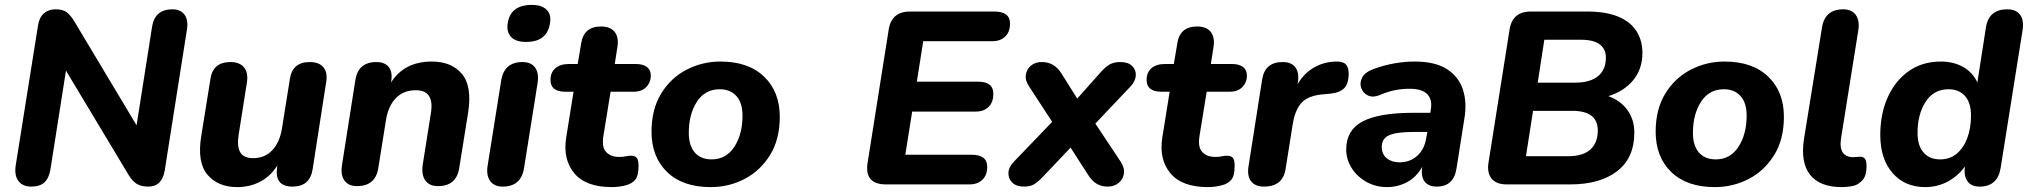

<svg xmlns="http://www.w3.org/2000/svg" viewBox="-20 -752 8270 783"><path d="M107 9Q73 9 55.5 -13.5Q38 -36 44 -77L135 -648Q140 -681 159 -697.5Q178 -714 206 -714Q236 -714 251.5 -702.5Q267 -691 283 -665L537 -241L600 -642Q611 -714 683 -714Q717 -714 733 -691.5Q749 -669 742 -629L652 -58Q641 9 585 9Q555 9 536.5 -3Q518 -15 503 -41L249 -464L186 -63Q180 -26 161.5 -8.5Q143 9 107 9Z M947 11Q869 11 826 -39.5Q783 -90 801 -199L838 -429Q848 -499 920 -499Q957 -499 975 -477.5Q993 -456 987 -416L953 -201Q946 -154 960 -130.5Q974 -107 1012 -107Q1060 -107 1090.5 -139.5Q1121 -172 1130 -229L1162 -429Q1172 -499 1243 -499Q1282 -499 1299.5 -477Q1317 -455 1310 -416L1255 -62Q1244 9 1173 9Q1099 9 1110 -69L1111 -77Q1083 -33 1041 -11Q999 11 947 11Z M1436 7Q1401 7 1384.5 -16Q1368 -39 1375 -81L1429 -424Q1440 -499 1515 -499Q1549 -499 1565.5 -478.5Q1582 -458 1575 -418V-416Q1629 -501 1741 -501Q1821 -501 1863.5 -451Q1906 -401 1889 -292L1853 -68Q1842 7 1766 7Q1731 7 1714.5 -16Q1698 -39 1704 -81L1737 -289Q1753 -384 1676 -384Q1625 -384 1594 -351.5Q1563 -319 1554 -262L1523 -68Q1512 7 1436 7Z M2125 -581Q2085 -581 2065.5 -600Q2046 -619 2050 -654Q2060 -732 2149 -732Q2189 -732 2209 -712.5Q2229 -693 2223 -658Q2212 -581 2125 -581ZM2030 9Q1995 9 1978.5 -14.5Q1962 -38 1969 -79L2024 -424Q2036 -499 2111 -499Q2146 -499 2162.5 -476Q2179 -453 2172 -411L2117 -66Q2105 9 2030 9Z M2475 11Q2369 11 2322 -45.5Q2275 -102 2289 -191L2319 -378H2285Q2225 -378 2225 -426Q2225 -457 2245 -474Q2265 -491 2300 -491H2336L2350 -574Q2360 -644 2431 -644Q2469 -644 2486.5 -622Q2504 -600 2498 -561L2487 -491H2573Q2602 -491 2618 -479Q2634 -467 2634 -444Q2634 -416 2615.5 -397Q2597 -378 2565 -378H2470L2441 -199Q2433 -152 2452 -132Q2471 -112 2505 -112Q2522 -112 2532 -114.5Q2542 -117 2553 -117Q2569 -117 2576.5 -108.5Q2584 -100 2584 -76Q2584 -35 2570.5 -19Q2557 -3 2534 3Q2521 7 2505 9Q2489 11 2475 11Z M2878 11Q2764 11 2700.5 -50.5Q2637 -112 2637 -215Q2637 -306 2676 -370Q2715 -434 2779.5 -467.5Q2844 -501 2918 -501Q3032 -501 3096 -439.5Q3160 -378 3160 -276Q3160 -184 3120.5 -120Q3081 -56 3017 -22.5Q2953 11 2878 11ZM2882 -102Q2941 -102 2974.5 -153Q3008 -204 3008 -281Q3008 -333 2983 -360.5Q2958 -388 2915 -388Q2855 -388 2822 -337Q2789 -286 2789 -210Q2789 -158 2813.5 -130Q2838 -102 2882 -102Z M3593 0Q3505 0 3518 -87L3604 -630Q3615 -705 3691 -705H4035Q4099 -705 4099 -656Q4099 -622 4079.5 -603Q4060 -584 4027 -584H3745L3719 -419H3968Q4031 -419 4031 -370Q4031 -335 4011.5 -316Q3992 -297 3960 -297H3700L3672 -121H3942Q4006 -121 4006 -72Q4006 -38 3986.5 -19Q3967 0 3934 0Z M4156 9Q4125 9 4108.5 -7Q4092 -23 4092.5 -46.5Q4093 -70 4114 -92L4271 -255L4177 -399Q4160 -424 4163.5 -447Q4167 -470 4184.5 -484.5Q4202 -499 4229 -499Q4280 -499 4309 -452L4373 -350L4471 -460Q4489 -480 4506 -489.5Q4523 -499 4549 -499Q4580 -499 4596.5 -483.5Q4613 -468 4612 -445Q4611 -422 4591 -400L4447 -248L4550 -93Q4567 -67 4563.5 -44Q4560 -21 4542 -6Q4524 9 4497 9Q4447 9 4418 -38L4346 -150L4233 -31Q4214 -11 4198 -1Q4182 9 4156 9Z M4906 11Q4800 11 4753 -45.5Q4706 -102 4720 -191L4750 -378H4716Q4656 -378 4656 -426Q4656 -457 4676 -474Q4696 -491 4731 -491H4767L4781 -574Q4791 -644 4862 -644Q4900 -644 4917.5 -622Q4935 -600 4929 -561L4918 -491H5004Q5033 -491 5049 -479Q5065 -467 5065 -444Q5065 -416 5046.5 -397Q5028 -378 4996 -378H4901L4872 -199Q4864 -152 4883 -132Q4902 -112 4936 -112Q4953 -112 4963 -114.5Q4973 -117 4984 -117Q5000 -117 5007.5 -108.5Q5015 -100 5015 -76Q5015 -35 5001.5 -19Q4988 -3 4965 3Q4952 7 4936 9Q4920 11 4906 11Z M5135 9Q5098 9 5081.5 -13.5Q5065 -36 5072 -76L5127 -427Q5138 -499 5211 -499Q5247 -499 5263 -477Q5279 -455 5273 -415L5271 -407Q5295 -450 5335 -474.5Q5375 -499 5426 -501Q5456 -502 5468 -490Q5480 -478 5480 -452Q5480 -411 5462 -392.5Q5444 -374 5405 -370L5372 -367Q5312 -361 5286.5 -331.5Q5261 -302 5252 -246L5223 -64Q5212 9 5135 9Z M5636 11Q5590 11 5552 -10.5Q5514 -32 5492 -67Q5470 -102 5470 -143Q5470 -221 5536.5 -256.5Q5603 -292 5745 -292H5813L5815 -305Q5822 -346 5800.5 -368Q5779 -390 5728 -390Q5697 -390 5667.5 -384Q5638 -378 5606 -364Q5578 -353 5558 -363Q5538 -373 5531 -393.5Q5524 -414 5535 -435.5Q5546 -457 5580 -470Q5623 -486 5666 -493.5Q5709 -501 5749 -501Q5833 -501 5881 -470Q5929 -439 5946 -386.5Q5963 -334 5952 -269L5920 -66Q5909 9 5839 9Q5806 9 5790 -11.5Q5774 -32 5780 -72Q5756 -29 5718 -9Q5680 11 5636 11ZM5687 -90Q5730 -90 5759.5 -116.5Q5789 -143 5796 -188L5801 -214H5748Q5675 -214 5645 -200.5Q5615 -187 5615 -153Q5615 -123 5635.5 -106.5Q5656 -90 5687 -90Z M6124 0Q6083 0 6063.5 -23Q6044 -46 6050 -87L6136 -630Q6147 -705 6223 -705H6451Q6532 -705 6582 -683Q6632 -661 6655 -623Q6678 -585 6678 -537Q6678 -470 6640 -424.5Q6602 -379 6539 -360Q6589 -342 6617 -303Q6645 -264 6645 -211Q6645 -108 6575 -54Q6505 0 6384 0ZM6251 -415H6404Q6464 -415 6496.5 -441Q6529 -467 6529 -517Q6529 -552 6504 -571Q6479 -590 6426 -590H6278ZM6203 -115H6375Q6436 -115 6466 -142.5Q6496 -170 6496 -220Q6496 -300 6392 -300H6232Z M6973 11Q6859 11 6795.5 -50.5Q6732 -112 6732 -215Q6732 -306 6771 -370Q6810 -434 6874.5 -467.5Q6939 -501 7013 -501Q7127 -501 7191 -439.5Q7255 -378 7255 -276Q7255 -184 7215.5 -120Q7176 -56 7112 -22.5Q7048 11 6973 11ZM6977 -102Q7036 -102 7069.5 -153Q7103 -204 7103 -281Q7103 -333 7078 -360.5Q7053 -388 7010 -388Q6950 -388 6917 -337Q6884 -286 6884 -210Q6884 -158 6908.5 -130Q6933 -102 6977 -102Z M7491 11Q7401 11 7361.5 -39.5Q7322 -90 7337 -186L7410 -638Q7421 -714 7497 -714Q7532 -714 7548.5 -690.5Q7565 -667 7558 -626L7488 -188Q7482 -148 7495.5 -129.5Q7509 -111 7537 -111Q7547 -111 7553.5 -112Q7560 -113 7566 -113Q7578 -113 7585 -105Q7592 -97 7592 -74Q7592 -38 7578 -20.5Q7564 -3 7545 4Q7536 7 7520.5 9Q7505 11 7491 11Z M7831 11Q7748 11 7698 -46.5Q7648 -104 7648 -202Q7648 -287 7678 -354.5Q7708 -422 7763.5 -461.5Q7819 -501 7895 -501Q7946 -501 7985 -479.5Q8024 -458 8044 -416L8079 -641Q8091 -714 8166 -714Q8202 -714 8218.5 -691.5Q8235 -669 8228 -627L8139 -68Q8127 9 8053 9Q8019 9 8003.5 -13Q7988 -35 7993 -73Q7965 -34 7923 -11.5Q7881 11 7831 11ZM7892 -102Q7932 -102 7960 -125.5Q7988 -149 8003 -189.5Q8018 -230 8018 -281Q8018 -333 7993.5 -360.5Q7969 -388 7926 -388Q7866 -388 7833 -337Q7800 -286 7800 -210Q7800 -158 7824.5 -130Q7849 -102 7892 -102Z"/></svg>

Font: Nunito ExtraBold
Style: Italic
Weight: 800
Italic angle: -9°
Designer: Vernon Adams
Foundry: Vernon Adams
Version: Version 3.601; ttfautohint (v1.8.2.53-6de2)